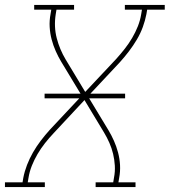

<svg xmlns="http://www.w3.org/2000/svg" viewBox="-38 -755 685 775"><path d="M-18 0V-19H53L56 -37Q61 -63 71 -89Q81 -115 95 -139.5Q109 -164 126.5 -187Q144 -210 163 -231L282 -358H142V-377H287L209 -506Q197 -526 187 -548.5Q177 -571 170.5 -595.5Q164 -620 162.5 -646Q161 -672 166 -698L169 -716H100V-735H261V-716H190L187 -698Q183 -673 184 -648.5Q185 -624 191 -601Q197 -578 206 -556.5Q215 -535 227 -515L306 -384L431 -517Q449 -537 465.5 -558Q482 -579 495.5 -602Q509 -625 518.5 -649Q528 -673 532 -698L535 -716H466V-735H627V-716H556L553 -698Q548 -672 538.5 -646Q529 -620 514.5 -595.5Q500 -571 482.5 -548Q465 -525 446 -504L327 -377H467V-358H322L400 -229Q412 -209 422 -186.5Q432 -164 438.5 -139.5Q445 -115 446.5 -89Q448 -63 443 -37L440 -19H509V0H348V-19H419L422 -37Q427 -62 425.5 -86.5Q424 -111 418.5 -134Q413 -157 403.5 -178.5Q394 -200 382 -220L303 -351L179 -218Q160 -198 143.5 -177Q127 -156 113.5 -133Q100 -110 90.5 -86Q81 -62 77 -37L74 -19H143V0Z"/></svg>

Font: Iosevka Curly Slab ThEx
Style: Italic
Weight: 100
Width: 7
Italic angle: -9°
Monospace: yes
Designer: Belleve Invis
Foundry: Belleve Invis
Version: Version 11.1.0; ttfautohint (v1.8.3)